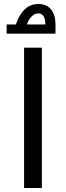

<svg xmlns="http://www.w3.org/2000/svg" viewBox="-20 -938 329 958"><path d="M100.1 -700.2H189V0H100.1ZM206.1 -815.9Q206.1 -871.1 170.9 -871.1Q153.3 -871.1 137.5 -855.5Q121.6 -839.8 114.3 -815.9ZM13.2 -815.9H59.1Q94.2 -918 170.9 -918Q212.4 -918 234.6 -891.1Q256.8 -864.3 256.8 -815.9V-770H13.2Z"/></svg>

Font: DroidArabicKufi
Style: Regular
Weight: 400
Designer: Pascal Zoghbi
Foundry: Ascender Corporation
Version: Version 1.00